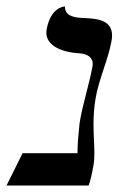

<svg xmlns="http://www.w3.org/2000/svg" viewBox="-53 -574 390 594"><path d="M243.1 -272C253.3 -330 282.1 -391 292.2 -448C293.2 -453.9 293.7 -459.4 293.7 -464.3C293.7 -509.5 252.6 -516.2 211.5 -518C182.7 -519 148 -521 147.8 -554C147.8 -554 103.8 -554 91.1 -482C90.6 -478.9 90.3 -475.8 90.3 -472.9C90.3 -437.6 128.4 -412.7 193.3 -409C217.2 -407.2 233.9 -396.6 233.9 -376.3C233.9 -374 233.7 -371.6 233.2 -369C224.6 -320 204.3 -256 195.1 -204C193.7 -196 192.3 -188 192.1 -181C189 -152 186.7 -128 186.8 -100H16.8L-32.8 0H221.2C226.6 -14 231.3 -35 236.3 -63C238.3 -74.6 239 -87 239 -100.3C239 -126.5 236.3 -156 236.3 -189.5C236.3 -214.6 237.8 -242 243.1 -272Z"/></svg>

Font: Linux Biolinum O 
Style: Bold Italic
Weight: 700
Designer: Philipp H. Poll
Foundry: Philipp H. Poll
Version: Version 1.3.2